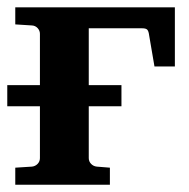

<svg xmlns="http://www.w3.org/2000/svg" viewBox="-20 -508 521 528"><path d="M460.9 -325.2H404.8L390.1 -411.1Q388.7 -422.4 385 -426.3Q381.3 -430.2 371.1 -430.2H224.1V-273.9H314V-215.8H224.1V-73.2Q224.1 -64 230.5 -57.4Q236.8 -50.8 246.1 -49.8L282.2 -46.9V0H22V-46.9L67.9 -49.8Q77.1 -50.8 83.5 -57.4Q89.8 -64 89.8 -73.2V-215.8H0V-273.9H89.8V-415Q89.8 -423.8 83.5 -430.7Q77.1 -437.5 67.9 -438L22 -440.9V-487.8H460.9Z"/></svg>

Font: Charis
Style: Bold
Weight: 700
Designer: Walt Agee, Miriam Martin, Annie Olsen, Victor Gaultney, Lorna Priest, Alan Ward, Bob Hallissy, Martin Hosken, Sharon Cor
Foundry: SIL Global
Version: Version 7.000